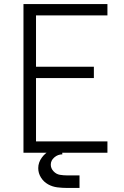

<svg xmlns="http://www.w3.org/2000/svg" viewBox="-20 -755 615 949"><path d="M96 0V-735H511V-679H158V-425H444V-369H158V-56H511V0ZM313 174Q288 174 263.5 171Q239 168 217.5 156Q196 144 182.5 122.5Q169 101 169 76Q169 48 187 23.5Q205 -1 232 -13Q259 -25 287 -25L288 8Q266 8 248.5 23Q231 38 231 59Q231 77 244.5 91.5Q258 106 276 109Q294 112 313 112H373V174Z"/></svg>

Font: Jozsika Light
Style: Regular
Weight: 300
Monospace: yes
Designer: Belleve Invis
Foundry: Belleve Invis
Version: 2.1.0